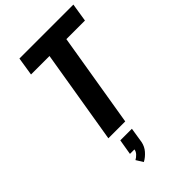

<svg xmlns="http://www.w3.org/2000/svg" viewBox="-291 -830 1183 1183"><g transform="rotate(-45 300.0 -238.5)"><path d="M170 0 272 -615H111L130 -735H600L581 -615H419L317 0ZM221 258 193 213Q208 205 220.5 191.5Q233 178 235 162H196L213 61H314L298 162Q295 177 288 191.5Q281 206 270.5 218Q260 230 247.5 240.5Q235 251 221 258Z"/></g></svg>

Font: Iosevka SS04 Heavy Extended
Style: Italic
Weight: 900
Width: 7
Italic angle: -9°
Monospace: yes
Designer: Belleve Invis
Foundry: Belleve Invis
Version: Version 19.0.0; ttfautohint (v1.8.4)